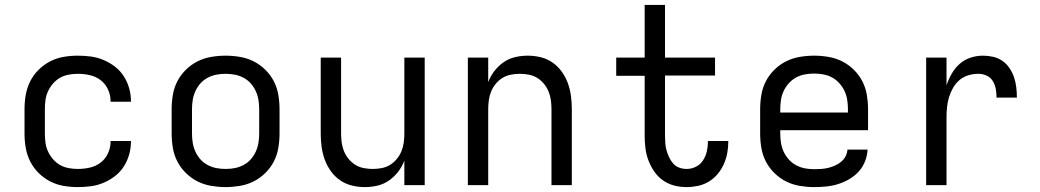

<svg xmlns="http://www.w3.org/2000/svg" viewBox="-20 -755 4240 783"><path d="M297 8Q268 8 239 3Q210 -2 184 -15.5Q158 -29 137 -50Q116 -71 103 -97Q90 -123 85 -152Q80 -181 80 -210V-310Q80 -339 85 -368Q90 -397 103 -423Q116 -449 137 -470Q158 -491 184 -504.5Q210 -518 239 -523Q268 -528 297 -528Q324 -528 350.5 -524.5Q377 -521 402 -510.5Q427 -500 448.5 -483.5Q470 -467 484.5 -444.5Q499 -422 506.5 -396Q514 -370 514 -343V-340H431V-342Q431 -367 420.5 -390Q410 -413 390.5 -428Q371 -443 346.5 -448.5Q322 -454 297 -454Q279 -454 260 -450.5Q241 -447 225 -438Q209 -429 196.5 -414.5Q184 -400 176 -383Q168 -366 165.5 -347.5Q163 -329 163 -310V-210Q163 -191 165.5 -172.5Q168 -154 176 -137Q184 -120 196.5 -105.5Q209 -91 225 -82Q241 -73 260 -69.5Q279 -66 297 -66Q322 -66 346.5 -71.5Q371 -77 390.5 -92Q410 -107 420.5 -130Q431 -153 431 -178V-180H514V-177Q514 -150 506.5 -124Q499 -98 484.5 -75.5Q470 -53 448.5 -36.5Q427 -20 402 -9.5Q377 1 350.5 4.5Q324 8 297 8Z M900 8Q871 8 841.5 3Q812 -2 786 -15Q760 -28 738.5 -49Q717 -70 703.5 -96Q690 -122 685 -151.5Q680 -181 680 -210V-310Q680 -339 685 -368.5Q690 -398 703.5 -424Q717 -450 738.5 -471Q760 -492 786 -505Q812 -518 841.5 -523Q871 -528 900 -528Q929 -528 958.5 -523Q988 -518 1014 -505Q1040 -492 1061.5 -471Q1083 -450 1096.5 -424Q1110 -398 1115 -368.5Q1120 -339 1120 -310V-210Q1120 -181 1115 -151.5Q1110 -122 1096.5 -96Q1083 -70 1061.5 -49Q1040 -28 1014 -15Q988 -2 958.5 3Q929 8 900 8ZM900 -66Q919 -66 937.5 -69.5Q956 -73 973 -82Q990 -91 1002.5 -105Q1015 -119 1023 -136.5Q1031 -154 1034 -172.5Q1037 -191 1037 -210V-310Q1037 -329 1034 -347.5Q1031 -366 1023 -383.5Q1015 -401 1002.5 -415Q990 -429 973 -438Q956 -447 937.5 -450.5Q919 -454 900 -454Q881 -454 862.5 -450.5Q844 -447 827 -438Q810 -429 797.5 -415Q785 -401 777 -383.5Q769 -366 766 -347.5Q763 -329 763 -310V-210Q763 -191 766 -172.5Q769 -154 777 -136.5Q785 -119 797.5 -105Q810 -91 827 -82Q844 -73 862.5 -69.5Q881 -66 900 -66Z M1467 8Q1441 8 1414.5 1.5Q1388 -5 1366 -20.5Q1344 -36 1328.5 -58Q1313 -80 1304 -105Q1295 -130 1291.5 -156.5Q1288 -183 1288 -210V-520H1371V-210Q1371 -192 1373.5 -173.5Q1376 -155 1383 -138Q1390 -121 1402 -106.5Q1414 -92 1429.5 -82.5Q1445 -73 1463.5 -69.5Q1482 -66 1500 -66Q1518 -66 1536.5 -69.5Q1555 -73 1570.5 -82.5Q1586 -92 1598 -106.5Q1610 -121 1617 -138Q1624 -155 1626.5 -173.5Q1629 -192 1629 -210V-520H1712V0H1629V-100Q1620 -76 1604 -55Q1588 -34 1566.5 -19Q1545 -4 1519.5 2Q1494 8 1467 8Z M1888 0V-520H1971V-420Q1980 -444 1996 -465Q2012 -486 2033.5 -501Q2055 -516 2080.5 -522Q2106 -528 2133 -528Q2159 -528 2185.5 -521.5Q2212 -515 2234 -499.5Q2256 -484 2271.5 -462Q2287 -440 2296 -415Q2305 -390 2308.5 -363.5Q2312 -337 2312 -310V0H2229V-310Q2229 -328 2226.5 -346.5Q2224 -365 2217 -382Q2210 -399 2198 -413.5Q2186 -428 2170.5 -437.5Q2155 -447 2136.5 -450.5Q2118 -454 2100 -454Q2082 -454 2063.5 -450.5Q2045 -447 2029.5 -437.5Q2014 -428 2002 -413.5Q1990 -399 1983 -382Q1976 -365 1973.5 -346.5Q1971 -328 1971 -310V0Z M2780 8Q2754 8 2729 1.5Q2704 -5 2683 -20Q2662 -35 2647.5 -56.5Q2633 -78 2624 -102Q2615 -126 2612 -152Q2609 -178 2609 -203V-446H2493V-520H2609V-735H2692V-520H2896V-447H2692V-203Q2692 -188 2693 -172.5Q2694 -157 2698 -142.5Q2702 -128 2708.5 -114Q2715 -100 2725 -88.5Q2735 -77 2749.5 -71.5Q2764 -66 2780 -66Q2800 -66 2818 -75Q2836 -84 2847 -101Q2858 -118 2862.5 -137.5Q2867 -157 2867 -177V-180H2950V-176Q2950 -152 2945.5 -129Q2941 -106 2931 -84Q2921 -62 2905.5 -44Q2890 -26 2870 -14Q2850 -2 2826.5 3Q2803 8 2780 8Z M3300 8Q3271 8 3241.5 3Q3212 -2 3186 -15Q3160 -28 3138.5 -49Q3117 -70 3103.5 -96Q3090 -122 3085 -151.5Q3080 -181 3080 -210V-310Q3080 -339 3085 -368.5Q3090 -398 3103.5 -424Q3117 -450 3138.5 -471Q3160 -492 3186 -505Q3212 -518 3241.5 -523Q3271 -528 3300 -528Q3329 -528 3358.5 -523Q3388 -518 3414 -505Q3440 -492 3461.5 -471Q3483 -450 3496.5 -424Q3510 -398 3515 -368.5Q3520 -339 3520 -310V-224H3162V-210Q3162 -191 3165 -172Q3168 -153 3176 -136Q3184 -119 3197 -104.5Q3210 -90 3227 -81Q3244 -72 3262.5 -68.5Q3281 -65 3300 -65Q3315 -65 3329.5 -66Q3344 -67 3358 -70.5Q3372 -74 3385.5 -80Q3399 -86 3410 -95Q3421 -104 3428 -117Q3435 -130 3436 -145H3518Q3517 -120 3507.5 -96.5Q3498 -73 3481.5 -55Q3465 -37 3443.5 -24.5Q3422 -12 3398.5 -4.5Q3375 3 3350 5.5Q3325 8 3300 8ZM3162 -296H3438V-310Q3438 -329 3435 -348Q3432 -367 3424 -384Q3416 -401 3403 -415.5Q3390 -430 3373.5 -439Q3357 -448 3338 -451.5Q3319 -455 3300 -455Q3281 -455 3262 -451.5Q3243 -448 3226.5 -439Q3210 -430 3197 -415.5Q3184 -401 3176 -384Q3168 -367 3165 -348Q3162 -329 3162 -310Z M3757 0V-520H3840V-407Q3848 -431 3861 -454Q3874 -477 3893 -494Q3912 -511 3937 -519.5Q3962 -528 3988 -528Q4009 -528 4029.5 -523.5Q4050 -519 4067.5 -507Q4085 -495 4097 -477Q4109 -459 4115.5 -439.5Q4122 -420 4124.5 -399Q4127 -378 4127 -357H4044Q4044 -374 4041 -391.5Q4038 -409 4029 -424Q4020 -439 4004 -446.5Q3988 -454 3970 -454Q3949 -454 3929 -448Q3909 -442 3893 -428.5Q3877 -415 3866.5 -396.5Q3856 -378 3850 -358Q3844 -338 3842 -317Q3840 -296 3840 -276V0Z"/></svg>

Font: Iosevka Extended
Style: Regular
Weight: 400
Width: 7
Monospace: yes
Designer: Belleve Invis
Foundry: Belleve Invis
Version: Version 32.5.0; ttfautohint (v1.8.4)